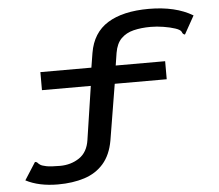

<svg xmlns="http://www.w3.org/2000/svg" viewBox="-57 -737 1113 975"><g transform="rotate(-5 500.0 -249.0)"><path d="M200 175Q103 175 36 140L93 51Q102 52 105.5 56.5Q109 61 117.5 67Q126 73 148.5 77.5Q171 82 218 82Q274 82 316.5 53.5Q359 25 368 -37L409 -309H160V-401H420L432 -475Q449 -577 526.5 -625Q604 -673 736 -673Q872 -673 960 -620L908 -527Q901 -529 898 -532.5Q895 -536 893 -542Q888 -553 862.5 -561.5Q837 -570 803 -575.5Q769 -581 738 -581Q689 -581 650.5 -571.5Q612 -562 587 -537Q562 -512 554 -465L544 -401H796V-309H531L484 -24Q471 49 432.5 93Q394 137 334.5 156Q275 175 200 175Z"/></g></svg>

Font: Inconsolata UltraExpanded SemiBold
Style: Regular
Weight: 600
Width: 9
Monospace: yes
Designer: Raph Levien, Cyreal, Brenton Simpson
Foundry: Raph Levien, Cyreal, Google
Version: Version 3.001; ttfautohint (v1.8.2.53-6de2)